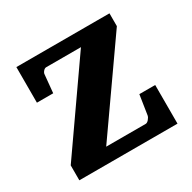

<svg xmlns="http://www.w3.org/2000/svg" viewBox="-116 -605 724 723"><g transform="rotate(-30 245.5 -244.0)"><path d="M459 0H32.2V-64.9L288.1 -431.2H137.2Q130.4 -431.2 124.3 -424.1Q118.2 -417 118.2 -410.2L110.8 -333H40V-487.8H444.8V-432.1L183.1 -59.1H355Q361.3 -59.1 368.4 -67.1Q375.5 -75.2 377 -83L390.1 -168H459Z"/></g></svg>

Font: Veleka
Style: Bold
Weight: 700
Designer: Stefan Peev, Context Ltd, 2016; SIL International, 1997-2014.
Foundry: Stefan Peev, Context Ltd, 2016
Version: Version 1.000